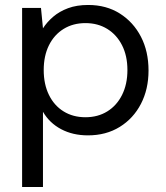

<svg xmlns="http://www.w3.org/2000/svg" viewBox="-20 -533 667 773"><path d="M69 220V-501H145L153 -419Q169 -444 194 -465.5Q219 -487 254 -500Q289 -513 335 -513Q408 -513 462.5 -478.5Q517 -444 547.5 -385Q578 -326 578 -249Q578 -174 547.5 -115Q517 -56 462 -22Q407 12 334 12Q273 12 226 -13Q179 -38 153 -83V220ZM324 -61Q374 -61 412 -84.5Q450 -108 471.5 -151Q493 -194 493 -251Q493 -308 471.5 -350.5Q450 -393 412 -416.5Q374 -440 324 -440Q274 -440 236 -416.5Q198 -393 177 -350.5Q156 -308 156 -251Q156 -194 177 -151Q198 -108 236 -84.5Q274 -61 324 -61Z"/></svg>

Font: DM Sans 17pt
Style: Regular
Weight: 400
Version: Version 4.004;gftools[0.9.30]